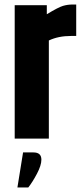

<svg xmlns="http://www.w3.org/2000/svg" viewBox="-20 -613 362 849"><path d="M128 61Q163 61 163 93Q163 118 143.5 155Q124 192 105 216H57L82 61ZM300 -593H317V-454H294Q238 -454 196 -434V0H45V-590H187V-550Q238 -581 258.5 -587Q279 -593 300 -593Z"/></svg>

Font: Khand
Style: Bold
Weight: 700
Designer: Devanagari: Sanchit Sawaria, Jyotish Sonowal; Latin: Satya Rajpurohit
Foundry: Indian Type Foundry
Version: Version 1.101;PS 1.0;hotconv 1.0.78;makeotf.lib2.5.61930; tt